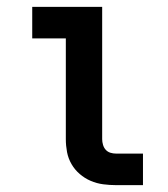

<svg xmlns="http://www.w3.org/2000/svg" viewBox="-20 -540 490 560"><path d="M319 0Q300 0 281 -2.5Q262 -5 244.5 -12.5Q227 -20 212.5 -32.5Q198 -45 188.5 -61.5Q179 -78 175.5 -96.5Q172 -115 172 -134V-428H74V-520H278V-134Q278 -126 280.5 -117.5Q283 -109 288.5 -103Q294 -97 302 -94.5Q310 -92 319 -92H397V0Z"/></svg>

Font: Iosevka Etoile Semibold
Style: Regular
Weight: 600
Designer: Belleve Invis
Foundry: Belleve Invis
Version: Version 22.1.2; ttfautohint (v1.8.4)